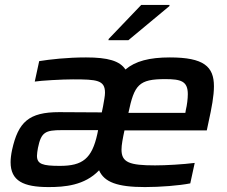

<svg xmlns="http://www.w3.org/2000/svg" viewBox="-20 -751 923 779"><path d="M421 -593 420 -588H501L667 -726L668 -731H553ZM177 8C241 8 323 2 382 -60C403 -12 456 8 568 8C630 8 707 2 752 -7L770 -90C722 -84 654 -80 609 -80C505 -80 473 -92 473 -144C473 -163 478 -189 485 -222H819L826 -255C839 -314 848 -362 848 -401C848 -481 807 -518 669 -518C586 -518 529 -503 489 -469C466 -504 418 -518 329 -518C252 -518 183 -510 139 -503L121 -420C145 -424 232 -429 276 -429C373 -429 406 -426 406 -375C406 -361 402 -343 398 -319L393 -295C335 -295 278 -296 220 -296C97 -296 54 -256 29 -143C25 -124 23 -107 23 -93C23 -17 75 8 177 8ZM732 -293H501C525 -407 543 -430 650 -430C714 -430 742 -422 742 -369C742 -351 739 -325 734 -305ZM223 -78C153 -78 130 -85 130 -119C130 -128 132 -139 134 -151C147 -215 164 -223 231 -223H378L375 -208C353 -107 315 -78 223 -78Z"/></svg>

Font: Saira UNSAM Medium Italic
Style: Regular
Weight: 500
Italic angle: -12°
Designer: Hector Gatti with collaboration of the Omnibus-Type team
Foundry: Omnibus-Type
Version: Version 0.072;PS 000.072;hotconv 1.0.88;makeotf.lib2.5.64775